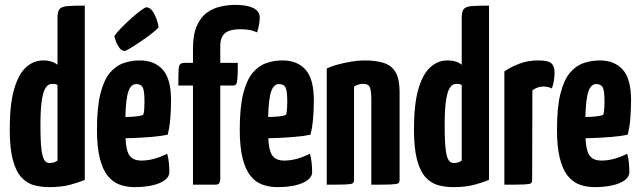

<svg xmlns="http://www.w3.org/2000/svg" viewBox="-20 -758 2630 788"><path d="M182 10Q150 10 121 2.5Q92 -5 69 -29Q46 -53 33 -100.5Q20 -148 20 -227Q20 -330 38 -392Q56 -454 87 -482Q118 -510 157 -510Q177 -510 192 -505Q207 -500 216 -492V-686Q216 -711 224.5 -721Q233 -731 257.5 -733Q282 -735 328 -735V-20Q303 -9 267 0.5Q231 10 182 10ZM183 -89Q193 -89 201 -91.5Q209 -94 216 -99V-409Q212 -412 206 -413Q200 -414 195 -414Q188 -414 179.5 -410Q171 -406 163 -389.5Q155 -373 150.5 -338Q146 -303 146 -241Q146 -196 148 -166.5Q150 -137 154.5 -120Q159 -103 166 -96Q173 -89 183 -89Z M533 10Q499 10 470.5 -0.5Q442 -11 421.5 -37Q401 -63 389.5 -109Q378 -155 378 -226Q378 -317 392 -373Q406 -429 430.5 -458.5Q455 -488 487 -499Q519 -510 554 -510Q614 -510 648 -472Q682 -434 682 -347Q682 -311 679 -272.5Q676 -234 668 -205Q639 -199 601 -196Q563 -193 527 -191.5Q491 -190 467.5 -190Q444 -190 444 -190L446 -279Q446 -279 460.5 -278.5Q475 -278 496 -278Q517 -278 537 -280Q557 -282 568 -287Q571 -296 572 -311.5Q573 -327 573 -339Q573 -387 565.5 -400Q558 -413 539 -413Q526 -413 517 -402Q508 -391 503 -368.5Q498 -346 496 -312.5Q494 -279 494 -233Q494 -198 496.5 -172.5Q499 -147 505.5 -131Q512 -115 525.5 -107Q539 -99 560 -99Q587 -99 613.5 -106.5Q640 -114 666 -127Q671 -112 673 -90.5Q675 -69 675 -52Q675 -32 655.5 -18Q636 -4 604 3Q572 10 533 10ZM492 -549Q478 -549 468 -564.5Q458 -580 453.5 -595Q449 -610 449 -610Q462 -628 482 -648Q502 -668 523 -686.5Q544 -705 560 -716.5Q576 -728 580 -728Q599 -728 613 -701Q627 -674 631 -646Q622 -635 601 -619Q580 -603 556.5 -587Q533 -571 514.5 -560Q496 -549 492 -549Z M772 0V-407H712Q712 -451 713 -470.5Q714 -490 720 -495Q726 -500 739 -500H772V-557Q772 -615 787.5 -651Q803 -687 828.5 -705.5Q854 -724 885 -731Q916 -738 946 -738Q993 -738 1019.5 -725Q1046 -712 1046 -686Q1046 -673 1043 -656Q1040 -639 1035 -625Q1016 -634 998 -636Q980 -638 967 -638Q948 -638 933 -635Q918 -632 907 -624.5Q896 -617 890 -603.5Q884 -590 884 -569V-500H956Q956 -457 954.5 -437Q953 -417 949 -412Q945 -407 935 -407H884V-20Q884 -20 881.5 -10Q879 0 864 0Z M1119 10Q1085 10 1056.5 -0.5Q1028 -11 1007.5 -37Q987 -63 975.5 -109Q964 -155 964 -226Q964 -317 978 -373Q992 -429 1016.5 -458.5Q1041 -488 1073 -499Q1105 -510 1140 -510Q1200 -510 1234 -472Q1268 -434 1268 -347Q1268 -311 1265 -272.5Q1262 -234 1254 -205Q1225 -199 1187 -196Q1149 -193 1113 -191.5Q1077 -190 1053.5 -190Q1030 -190 1030 -190L1032 -279Q1032 -279 1046.5 -278.5Q1061 -278 1082 -278Q1103 -278 1123 -280Q1143 -282 1154 -287Q1157 -296 1158 -311.5Q1159 -327 1159 -339Q1159 -387 1151.5 -400Q1144 -413 1125 -413Q1112 -413 1103 -402Q1094 -391 1089 -368.5Q1084 -346 1082 -312.5Q1080 -279 1080 -233Q1080 -198 1082.5 -172.5Q1085 -147 1091.5 -131Q1098 -115 1111.5 -107Q1125 -99 1146 -99Q1173 -99 1199.5 -106.5Q1226 -114 1252 -127Q1257 -112 1259 -90.5Q1261 -69 1261 -52Q1261 -32 1241.5 -18Q1222 -4 1190 3Q1158 10 1119 10Z M1321 0V-477Q1337 -485 1364 -492.5Q1391 -500 1421 -505Q1451 -510 1476 -510Q1527 -510 1558.5 -498.5Q1590 -487 1605 -459Q1620 -431 1620 -381V-20Q1620 -10 1614.5 -6Q1609 -2 1585 -1Q1561 0 1504 0V-346Q1504 -385 1498 -399.5Q1492 -414 1471 -414Q1461 -414 1451 -411Q1441 -408 1433 -402V-20Q1433 -10 1428 -6Q1423 -2 1399.5 -1Q1376 0 1321 0Z M1841 10Q1809 10 1780 2.5Q1751 -5 1728 -29Q1705 -53 1692 -100.5Q1679 -148 1679 -227Q1679 -330 1697 -392Q1715 -454 1746 -482Q1777 -510 1816 -510Q1836 -510 1851 -505Q1866 -500 1875 -492V-686Q1875 -711 1883.5 -721Q1892 -731 1916.5 -733Q1941 -735 1987 -735V-20Q1962 -9 1926 0.5Q1890 10 1841 10ZM1842 -89Q1852 -89 1860 -91.5Q1868 -94 1875 -99V-409Q1871 -412 1865 -413Q1859 -414 1854 -414Q1847 -414 1838.5 -410Q1830 -406 1822 -389.5Q1814 -373 1809.5 -338Q1805 -303 1805 -241Q1805 -196 1807 -166.5Q1809 -137 1813.5 -120Q1818 -103 1825 -96Q1832 -89 1842 -89Z M2050 0V-465Q2076 -483 2111.5 -496.5Q2147 -510 2189 -510Q2230 -510 2243 -498Q2256 -486 2256 -460Q2256 -450 2254 -432Q2252 -414 2245 -395Q2235 -400 2225.5 -401.5Q2216 -403 2208 -403Q2199 -403 2187 -399Q2175 -395 2165 -387L2164 -20Q2164 -10 2159.5 -6Q2155 -2 2131 -1Q2107 0 2050 0Z M2421 10Q2387 10 2358.5 -0.5Q2330 -11 2309.5 -37Q2289 -63 2277.5 -109Q2266 -155 2266 -226Q2266 -317 2280 -373Q2294 -429 2318.5 -458.5Q2343 -488 2375 -499Q2407 -510 2442 -510Q2502 -510 2536 -472Q2570 -434 2570 -347Q2570 -311 2567 -272.5Q2564 -234 2556 -205Q2527 -199 2489 -196Q2451 -193 2415 -191.5Q2379 -190 2355.5 -190Q2332 -190 2332 -190L2334 -279Q2334 -279 2348.5 -278.5Q2363 -278 2384 -278Q2405 -278 2425 -280Q2445 -282 2456 -287Q2459 -296 2460 -311.5Q2461 -327 2461 -339Q2461 -387 2453.5 -400Q2446 -413 2427 -413Q2414 -413 2405 -402Q2396 -391 2391 -368.5Q2386 -346 2384 -312.5Q2382 -279 2382 -233Q2382 -198 2384.5 -172.5Q2387 -147 2393.5 -131Q2400 -115 2413.5 -107Q2427 -99 2448 -99Q2475 -99 2501.5 -106.5Q2528 -114 2554 -127Q2559 -112 2561 -90.5Q2563 -69 2563 -52Q2563 -32 2543.5 -18Q2524 -4 2492 3Q2460 10 2421 10Z"/></svg>

Font: Yanone Kaffeesatz ExtraLight
Style: Bold
Weight: 700
Version: Version 2.003